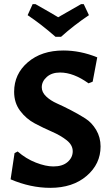

<svg xmlns="http://www.w3.org/2000/svg" viewBox="-20 -895 538 924"><path d="M383 -875 408 -822Q335 -773 274 -718H247Q180 -777 113 -822L137 -875H151Q234 -828 260 -812Q273 -820 370 -875ZM285 -652Q367 -652 448 -619L426 -502L406 -494Q334 -546 269 -546Q229 -546 205 -524.5Q181 -503 181 -475Q181 -451 202 -431Q223 -411 254.5 -397Q286 -383 322.5 -364Q359 -345 390.5 -325Q422 -305 443 -269.5Q464 -234 464 -190Q464 -106 397 -48.5Q330 9 222 9Q127 9 31 -32L50 -158L65 -166Q105 -131 152.5 -112.5Q200 -94 237 -94Q281 -94 305.5 -115.5Q330 -137 330 -167Q330 -197 301 -220Q272 -243 230.5 -261Q189 -279 147.5 -301Q106 -323 77 -361.5Q48 -400 48 -453Q48 -539 114 -595.5Q180 -652 285 -652Z"/></svg>

Font: Alegreya Sans SC
Style: Bold
Weight: 700
Designer: Juan Pablo del Peral
Foundry: Huerta Tipografica
Version: Version 2.007